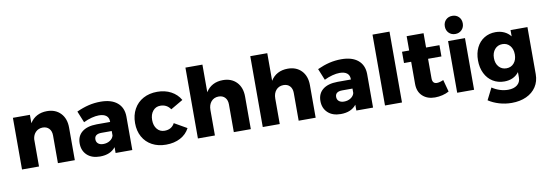

<svg xmlns="http://www.w3.org/2000/svg" viewBox="-67 -1285 5653 1980"><g transform="rotate(-10 2759.0 -294.5)"><path d="M621 -341V0H444V-290Q444 -336 419 -362.5Q394 -389 352 -389Q308 -388 279.5 -360Q251 -332 246 -286V0H68V-541H246V-453Q275 -500 320.5 -524Q366 -548 425 -548Q514 -548 567.5 -492Q621 -436 621 -341Z M1223 -352V0H1048V-61Q994 8 885 8Q799 8 749.5 -38.5Q700 -85 700 -161Q700 -238 753.5 -281Q807 -324 907 -325H1048V-331Q1048 -370 1021.5 -391Q995 -412 945 -412Q911 -412 868.5 -401Q826 -390 783 -369L734 -489Q800 -519 860.5 -533.5Q921 -548 986 -548Q1098 -548 1160 -496.5Q1222 -445 1223 -352ZM1048 -183V-230H942Q867 -230 867 -174Q867 -146 886.5 -129.5Q906 -113 940 -113Q980 -113 1010 -132.5Q1040 -152 1048 -183Z M1586 -400Q1538 -400 1508 -363.5Q1478 -327 1478 -269Q1478 -210 1508 -174Q1538 -138 1586 -138Q1660 -138 1692 -199L1823 -124Q1791 -62 1727 -28Q1663 6 1577 6Q1494 6 1431 -28Q1368 -62 1333.5 -124Q1299 -186 1299 -268Q1299 -351 1334 -414.5Q1369 -478 1432.5 -512.5Q1496 -547 1579 -547Q1660 -547 1723 -513.5Q1786 -480 1821 -419L1692 -344Q1654 -400 1586 -400Z M2464 -341V0H2286V-290Q2286 -336 2261.5 -362.5Q2237 -389 2194 -389Q2145 -388 2116.5 -354.5Q2088 -321 2088 -267V0H1910V-742H2088V-453Q2117 -500 2162.5 -524Q2208 -548 2267 -548Q2357 -548 2410.5 -492Q2464 -436 2464 -341Z M3143 -341V0H2965V-290Q2965 -336 2940.5 -362.5Q2916 -389 2873 -389Q2824 -388 2795.5 -354.5Q2767 -321 2767 -267V0H2589V-742H2767V-453Q2796 -500 2841.5 -524Q2887 -548 2946 -548Q3036 -548 3089.5 -492Q3143 -436 3143 -341Z M3744 -352V0H3569V-61Q3515 8 3406 8Q3320 8 3270.5 -38.5Q3221 -85 3221 -161Q3221 -238 3274.5 -281Q3328 -324 3428 -325H3569V-331Q3569 -370 3542.5 -391Q3516 -412 3466 -412Q3432 -412 3389.5 -401Q3347 -390 3304 -369L3255 -489Q3321 -519 3381.5 -533.5Q3442 -548 3507 -548Q3619 -548 3681 -496.5Q3743 -445 3744 -352ZM3569 -183V-230H3463Q3388 -230 3388 -174Q3388 -146 3407.5 -129.5Q3427 -113 3461 -113Q3501 -113 3531 -132.5Q3561 -152 3569 -183Z M3869 -742H4047V0H3869Z M4540 -28Q4510 -11 4471 -1.5Q4432 8 4392 8Q4312 8 4262.5 -38Q4213 -84 4213 -165V-397H4138V-515H4213V-665H4390V-515H4530V-397H4390V-193Q4390 -136 4437 -136Q4466 -136 4506 -154Z M4625 -541H4802V0H4625ZM4806 -695Q4806 -654 4779.5 -627Q4753 -600 4712 -600Q4671 -600 4644.5 -627Q4618 -654 4618 -695Q4618 -737 4644.5 -763.5Q4671 -790 4712 -790Q4753 -790 4779.5 -763.5Q4806 -737 4806 -695Z M5456 -541V-48Q5456 27 5419 83.5Q5382 140 5315.5 170.5Q5249 201 5162 201Q5094 201 5031 182Q4968 163 4920 131L4982 8Q5019 33 5062 47Q5105 61 5149 61Q5209 61 5244 33Q5279 5 5279 -43V-101Q5225 -30 5125 -30Q5058 -30 5005.5 -62.5Q4953 -95 4923.5 -154.5Q4894 -214 4894 -291Q4894 -367 4922.5 -425Q4951 -483 5003 -515Q5055 -547 5121 -547Q5171 -547 5211.5 -528.5Q5252 -510 5279 -475V-541ZM5279 -286Q5279 -343 5249 -378Q5219 -413 5170 -413Q5121 -413 5090.5 -377.5Q5060 -342 5060 -286Q5060 -230 5090.5 -195Q5121 -160 5170 -160Q5219 -160 5249 -195Q5279 -230 5279 -286Z"/></g></svg>

Font: Montserrat V1
Style: Bold
Weight: 700
Designer: Julieta Ulanovsky
Foundry: Julieta Ulanovsky
Version: Version 6.001